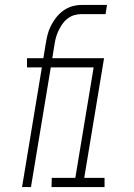

<svg xmlns="http://www.w3.org/2000/svg" viewBox="-20 -755 540 775"><path d="M69 0 149 -483H89V-520H155L164 -575Q167 -594 171.5 -613Q176 -632 185 -650Q194 -668 206.5 -684Q219 -700 235.5 -712Q252 -724 271 -729.5Q290 -735 309 -735H412L406 -698H308Q293 -698 278.5 -693.5Q264 -689 251.5 -679Q239 -669 230 -655.5Q221 -642 214.5 -627.5Q208 -613 204.5 -598.5Q201 -584 199 -569L191 -520H317L316 -483H185L105 0ZM188 0 189 -37H284L358 -483H276V-520H400L320 -37H402V0Z"/></svg>

Font: Iosevka Extralight Oblique
Style: Regular
Weight: 200
Italic angle: -9°
Monospace: yes
Designer: Belleve Invis
Foundry: Belleve Invis
Version: Version 32.5.0; ttfautohint (v1.8.4)